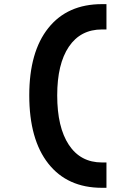

<svg xmlns="http://www.w3.org/2000/svg" viewBox="-20 -811 626 929"><path d="M473.6 97.7Q306.2 97.7 213.9 -19.3Q121.6 -136.2 121.6 -349.6Q121.6 -560.1 213.9 -675.5Q306.2 -791 473.6 -791H495.1V-668.5H473.6Q369.6 -668.5 313.2 -585Q256.8 -501.5 256.8 -349.6Q256.8 -195.3 313.2 -110.1Q369.6 -24.9 473.6 -24.9H495.1V97.7Z"/></svg>

Font: Cascadia Mono PL
Style: Bold
Weight: 700
Monospace: yes
Designer: Aaron Bell
Foundry: Saja Typeworks
Version: Version 2404.023; ttfautohint (v1.8.4)